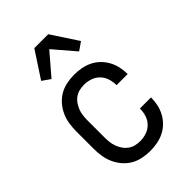

<svg xmlns="http://www.w3.org/2000/svg" viewBox="-227 -853 954 954"><g transform="rotate(-45 250.0 -376.5)"><path d="M247 8Q221 8 194 2.5Q167 -3 144 -16.5Q121 -30 103.5 -50.5Q86 -71 75 -95.5Q64 -120 60 -146.5Q56 -173 56 -200V-320Q56 -347 60 -373.5Q64 -400 75 -424.5Q86 -449 103.5 -469.5Q121 -490 144 -503.5Q167 -517 194 -522.5Q221 -528 247 -528Q272 -528 297 -523.5Q322 -519 344.5 -508Q367 -497 385 -479.5Q403 -462 415 -440Q427 -418 432.5 -393.5Q438 -369 438 -344V-342H360V-343Q360 -366 353 -388Q346 -410 330 -426.5Q314 -443 292 -450.5Q270 -458 247 -458Q230 -458 213.5 -454Q197 -450 183 -440Q169 -430 159.5 -416Q150 -402 144 -386.5Q138 -371 136 -354Q134 -337 134 -320V-200Q134 -183 136 -166Q138 -149 144 -133.5Q150 -118 159.5 -104Q169 -90 183 -80Q197 -70 213.5 -66Q230 -62 247 -62Q270 -62 292 -69.5Q314 -77 330 -93.5Q346 -110 353 -132Q360 -154 360 -177V-178H438V-176Q438 -151 432.5 -126.5Q427 -102 415 -80Q403 -58 385 -40.5Q367 -23 344.5 -12Q322 -1 297 3.5Q272 8 247 8ZM153 -592 110 -622 201 -761H299L390 -622L347 -592L250 -705Z"/></g></svg>

Font: Iosevka NFM
Style: Regular
Weight: 400
Monospace: yes
Designer: Belleve Invis
Foundry: Belleve Invis
Version: Version 29.0.4; ttfautohint (v1.8.4);Nerd Fonts 3.3.0